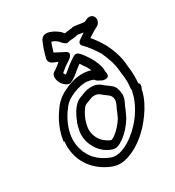

<svg xmlns="http://www.w3.org/2000/svg" viewBox="-196 -897 968 1060"><g transform="rotate(-30 288.5 -367.0)"><path d="M52 -214C51 -203 50 -192 50 -183V-182C52 -100 92 -34 152 7C173 21 205 40 238 45C274 50 305 41 332 29C381 9 428 -29 463 -67C491 -99 518 -134 539 -176C550 -198 560 -223 565 -250C566 -253 571 -261 572 -268C573 -277 572 -284 565 -289C568 -321 568 -353 564 -381C563 -388 562 -395 562 -400C559 -465 538 -513 517 -557L516 -558C502 -582 483 -612 461 -637C471 -643 483 -651 499 -661L525 -675C545 -687 548 -712 541 -725C535 -737 519 -746 499 -739C498 -739 497 -738 496 -738L480 -730C458 -730 442 -736 413 -738C409 -738 404 -738 400 -736C397 -735 376 -734 352 -730L344 -739C344 -739 344 -740 343 -741C324 -761 248 -812 224 -755L218 -741C206 -712 199 -685 192 -659C191 -655 192 -649 193 -645C202 -622 222 -622 243 -611C228 -598 208 -582 198 -577C190 -573 184 -566 182 -557C176 -531 192 -493 226 -478C232 -476 239 -475 245 -478C262 -485 275 -494 291 -507C311 -523 317 -530 338 -544C342 -539 346 -532 351 -524C363 -510 370 -495 377 -480C354 -488 328 -490 307 -488C270 -486 230 -472 196 -454C162 -437 135 -412 114 -380C82 -336 55 -278 47 -214ZM97 -214C103 -268 126 -316 154 -355L155 -356C171 -381 190 -398 214 -410C243 -425 276 -436 304 -438H305C325 -441 363 -431 366 -425C367 -424 367 -423 368 -422C377 -412 386 -410 387 -409C388 -408 390 -407 391 -407L402 -401C402 -401 451 -384 441 -431C440 -433 440 -435 440 -436C440 -447 440 -453 438 -462L435 -474V-475C425 -506 413 -530 395 -555C383 -573 375 -584 362 -595C354 -602 343 -603 333 -597L323 -591C291 -570 283 -562 262 -545C253 -537 247 -533 243 -530C239 -535 235 -540 234 -544C248 -555 257 -564 265 -570C272 -575 295 -588 306 -598C306 -598 337 -623 303 -639C291 -645 262 -660 245 -669C251 -688 256 -708 264 -727C277 -724 292 -716 303 -704L314 -691L325 -682C332 -676 342 -676 351 -680C355 -682 384 -681 407 -688C419 -687 430 -684 444 -682C431 -673 422 -667 410 -659C407 -657 381 -641 404 -620C424 -602 456 -558 472 -530C491 -488 508 -445 511 -392C512 -381 513 -376 514 -368V-367C518 -344 518 -312 514 -283C514 -281 516 -271 516 -271C511 -260 512 -262 511 -257C508 -238 498 -212 488 -192C470 -156 448 -125 422 -97C390 -63 351 -33 313 -17C293 -8 271 -2 246 -5C225 -8 197 -23 179 -35C129 -68 98 -124 96 -189C96 -198 96 -207 97 -214ZM151 -216C147 -188 153 -164 159 -144C175 -101 203 -69 243 -49H245C253 -46 259 -43 267 -41H282C305 -44 320 -58 330 -64C363 -87 392 -122 413 -157V-158C423 -177 432 -198 440 -218C446 -230 455 -246 458 -265L460 -278C460 -280 459 -282 459 -283C457 -304 453 -328 436 -343C419 -358 403 -367 391 -378C381 -389 358 -401 331 -401H326C301 -401 281 -393 265 -386C251 -381 240 -378 226 -367C196 -342 178 -304 166 -273L165 -272C160 -257 155 -240 152 -221ZM201 -216 202 -221C204 -234 207 -246 212 -261C223 -288 239 -317 254 -329C257 -331 266 -336 278 -340H280C296 -347 304 -351 319 -351H324C336 -351 347 -345 355 -339C370 -325 386 -316 398 -305C404 -297 408 -290 409 -275L408 -265C407 -259 401 -245 396 -234C396 -233 394 -232 394 -231C386 -212 379 -194 370 -176C353 -149 327 -120 305 -104C294 -97 287 -93 281 -91L270 -95C239 -111 218 -132 206 -166C201 -180 199 -198 201 -216Z"/></g></svg>

Font: Hussar Pisanka
Style: OutKur
Weight: 400
Designer: Robert Jablonski
Foundry: Cannot Into Space Fonts
Version: Version 1.070